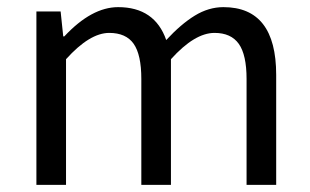

<svg xmlns="http://www.w3.org/2000/svg" viewBox="-20 -518 869 538"><path d="M82 0V-485.8H149.9L157.2 -416H160.2Q236.8 -498 311 -498Q413.6 -498 445.8 -405.8Q486.8 -450.2 525.6 -474.1Q564.5 -498 606 -498Q753.9 -498 753.9 -308.1V0H670.9V-296.9Q670.9 -364.3 649.2 -395Q627.4 -425.8 581.1 -425.8Q525.4 -425.8 459 -352.1V0H376V-296.9Q376 -364.7 354.5 -395.3Q333 -425.8 286.1 -425.8Q231.4 -425.8 165 -352.1V0Z"/></svg>

Font: Source Sans Pro
Style: Regular
Weight: 400
Designer: Paul D. Hunt
Foundry: Adobe Systems Incorporated
Version: Version 3.006;hotconv 1.0.111;makeotfexe 2.5.65597